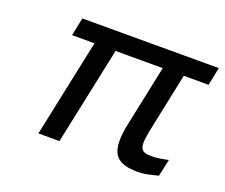

<svg xmlns="http://www.w3.org/2000/svg" viewBox="-91 -636 914 780"><g transform="rotate(20 366.5 -245.5)"><path d="M733 -500H143L127 -422H224L135 0H226L315 -422H519L465 -165C437 -33 466 9 568 9C596 9 616 3 654 -6L670 -80C640 -73 618 -70 597 -70C549 -70 540 -88 557 -169L610 -422H717Z"/></g></svg>

Font: LT Wave Text Italic
Style: Regular
Weight: 400
Designer: Daniel Lyons
Version: Version 2.5 (Glyphs App)